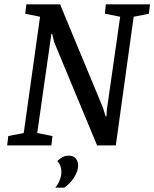

<svg xmlns="http://www.w3.org/2000/svg" viewBox="-20 -668 709 882"><path d="M13 0 18 -43 89 -57 164 -591 96 -605 101 -648H256L453 -173L465 -134H469L471 -165L532 -591L462 -605L466 -648H669L664 -605L594 -591L512 0H426L229 -474L220 -512H216L151 -57L221 -43L216 0ZM234 194Q247 179 254.5 159Q262 139 262 122Q262 109 258 96Q254 83 243 72Q255 60 268 53.5Q281 47 294 47Q319 47 329 61Q339 75 339 92Q339 118 320.5 147Q302 176 275 194Z"/></svg>

Font: Faustina Medium
Style: Italic
Weight: 500
Italic angle: -8°
Designer: Alfonso Garcia
Foundry: http://www.omnibus-type.com
Version: Version 1.200